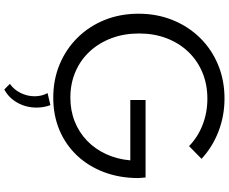

<svg xmlns="http://www.w3.org/2000/svg" viewBox="-102 -684 1019 854"><g transform="rotate(90 407.0 -257.5)"><path d="M630.4 -589.4Q589.8 -628.9 535.2 -649.9Q480.5 -670.9 419.4 -670.9Q356 -670.9 302.7 -648.7Q249.5 -626.5 210.7 -585.7Q171.9 -544.9 150.6 -489.3Q129.4 -433.6 129.4 -366.7Q129.4 -300.3 150.4 -244.4Q171.4 -188.5 209.5 -147.5Q247.6 -106.4 299.8 -84Q352.1 -61.5 414.6 -61.5Q472.2 -61.5 520.8 -80.8Q569.3 -100.1 606.2 -135.5Q643.1 -170.9 665.8 -220Q688.5 -269 693.8 -328.1H425.3V-396H770L772.5 -364.3Q772.5 -280.8 746.3 -211.4Q720.2 -142.1 672.4 -91.3Q624.5 -40.5 559.1 -12.9Q493.7 14.6 415 14.6Q334.5 14.6 266.4 -13.9Q198.2 -42.5 147.7 -93.8Q97.2 -145 69.3 -214.1Q41.5 -283.2 41.5 -364.7Q41.5 -446.8 69.8 -516.6Q98.1 -586.4 148.9 -638.2Q199.7 -689.9 268.6 -718.5Q337.4 -747.1 418.5 -747.1Q495.1 -747.1 564.2 -720.7Q633.3 -694.3 687 -645ZM378.4 232.4 353.5 207.5Q379.9 189 394.3 159.2Q408.7 129.4 408.7 97.7Q408.7 65.4 394.5 40L448.2 27.3Q459 56.6 459 89.4Q459 135.3 437.3 174.1Q415.5 212.9 378.4 232.4Z"/></g></svg>

Font: Kumbh Sans
Style: Regular
Weight: 400
Version: Version 1.005